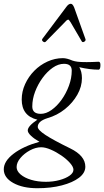

<svg xmlns="http://www.w3.org/2000/svg" viewBox="-78 -724 552 1017"><path d="M120 273Q42 273 -8 245Q-58 217 -58 173Q-58 130 -6.5 90.5Q45 51 131 27Q104 12 86.5 -4.5Q69 -21 69 -33Q69 -56 120 -90Q37 -110 37 -197Q37 -239 55 -278.5Q73 -318 103.5 -349Q134 -380 173.5 -398Q213 -416 255 -416Q276 -416 306 -403Q318 -399 333.5 -397Q349 -395 381 -395Q407 -395 444 -397Q454 -397 454 -380Q454 -355 444 -355Q398 -355 342 -368Q356 -345 356 -310Q356 -265 331.5 -222Q307 -179 266 -146Q225 -113 173 -98Q122 -82 122 -52Q122 -36 163 -9Q204 18 294 62Q374 101 374 159Q374 192 340.5 217.5Q307 243 249.5 258Q192 273 120 273ZM138 -121Q166 -121 195 -141.5Q224 -162 248 -195.5Q272 -229 287 -269.5Q302 -310 302 -350Q302 -386 261 -386Q231 -386 201.5 -365.5Q172 -345 147.5 -311.5Q123 -278 108 -238.5Q93 -199 93 -160Q93 -121 138 -121ZM165 239Q203 239 236.5 230Q270 221 290.5 206.5Q311 192 311 175Q311 160 293 139.5Q275 119 247.5 100Q220 81 191 68.5Q162 56 140 56Q111 56 80.5 72.5Q50 89 30 113Q10 137 10 161Q10 182 31 200Q52 218 87 228.5Q122 239 165 239ZM165 -504Q159 -497 150 -504Q141 -511 147 -519L273 -687Q285 -704 297 -704Q307 -704 315 -684L375 -516Q377 -508 368 -503Q359 -498 355 -505L296 -606Q287 -620 284 -620Q277 -620 267 -608Z"/></svg>

Font: Junicode SmExp
Style: Italic
Weight: 400
Width: 6
Italic angle: -11°
Designer: Peter S. Baker
Version: Version 2.205; ttfautohint (v1.8.4)